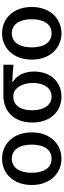

<svg xmlns="http://www.w3.org/2000/svg" viewBox="605 -1209 618 1868"><g transform="rotate(-90 914.0 -275.0)"><path d="M304 14C443 14 560 -92 560 -275C560 -459 443 -564 304 -564C166 -564 48 -459 48 -275C48 -92 166 14 304 14ZM304 -82C215 -82 167 -157 167 -275C167 -392 215 -469 304 -469C393 -469 441 -392 441 -275C441 -157 393 -82 304 -82Z M907 14C1046 14 1152 -86 1152 -253C1152 -350 1113 -423 1050 -459V-464C1110 -463 1157 -459 1218 -453V-551H913C780 -551 656 -461 656 -269C656 -87 771 14 907 14ZM908 -82C830 -82 775 -152 775 -269C775 -397 832 -455 909 -455C993 -455 1041 -366 1041 -263C1041 -151 987 -82 908 -82Z M1524 14C1663 14 1780 -92 1780 -275C1780 -459 1663 -564 1524 -564C1386 -564 1268 -459 1268 -275C1268 -92 1386 14 1524 14ZM1524 -82C1435 -82 1387 -157 1387 -275C1387 -392 1435 -469 1524 -469C1613 -469 1661 -392 1661 -275C1661 -157 1613 -82 1524 -82Z"/></g></svg>

Font: Noto Sans JP Medium
Style: Regular
Weight: 500
Designer: Ryoko NISHIZUKA 西塚涼子 (kana, bopomofo & ideographs); Paul D. Hunt (Latin, Greek & Cyrillic); Sandoll Communications 산돌커뮤니
Foundry: Adobe
Version: Version 2.004;hotconv 1.0.118;makeotfexe 2.5.65603